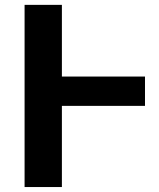

<svg xmlns="http://www.w3.org/2000/svg" viewBox="-20 -752 639 774"><path d="M564.5 -443.4V-325.2H229.5V2H79.1V-732.4H229.5V-443.4Z"/></svg>

Font: Nasu
Style: Bold
Weight: 700
Designer: Ryoko NISHIZUKA (kana &amp; ideographs); Paul D. Hunt (Latin, Greek &amp; Cyrillic); Wenlong ZHANG (bopomofo); Sandoll C
Version: Version 2014.1215